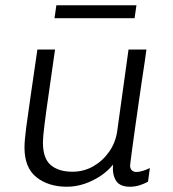

<svg xmlns="http://www.w3.org/2000/svg" viewBox="-20 -699 657 729"><path d="M234 10Q164 10 118.5 -26Q73 -62 73 -139Q73 -165 79.5 -215Q86 -265 97 -339.5Q108 -414 122 -511H189Q176 -419 165.5 -346.5Q155 -274 149 -226Q143 -178 143 -158Q143 -97 173 -72Q203 -47 255 -47Q298 -47 334 -67.5Q370 -88 394.5 -123Q419 -158 425 -201L468 -511H536Q534 -495 529.5 -464.5Q525 -434 519 -394.5Q513 -355 507 -312Q501 -269 495 -228Q489 -187 484.5 -152.5Q480 -118 477 -96.5Q474 -75 474 -71Q474 -58 481 -52Q488 -46 498 -46Q509 -46 523 -50.5Q537 -55 549 -61L542 -9Q529 -2 511.5 4Q494 10 473 10Q435 10 420.5 -13Q406 -36 409 -74Q389 -49 361 -30.5Q333 -12 300.5 -1Q268 10 234 10ZM187 -630 194 -679H498L491 -630Z"/></svg>

Font: Chivo ExtraLight
Style: Italic
Weight: 250
Italic angle: -8.05°
Designer: Hector Gatti
Foundry: Omnibus-Type
Version: Version 2.002